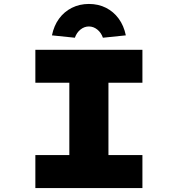

<svg xmlns="http://www.w3.org/2000/svg" viewBox="-20 -952 901 972"><path d="M159 0V-167H331V-533H159V-700H701V-533H529V-167H701V0ZM359 -761 243 -773Q253 -822 279 -857.5Q305 -893 344 -912.5Q383 -932 430 -932Q478 -932 516.5 -912.5Q555 -893 581 -857.5Q607 -822 617 -773L501 -761Q492 -787 472.5 -802.5Q453 -818 430 -818Q407 -818 387.5 -802.5Q368 -787 359 -761Z"/></svg>

Font: Lexend Peta ExtraBold
Style: Regular
Weight: 800
Version: Version 1.007